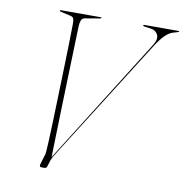

<svg xmlns="http://www.w3.org/2000/svg" viewBox="-79 -775 816 850"><g transform="rotate(10 329.0 -350.0)"><path d="M497.5 -697Q497.5 -700 501.5 -700H655.5Q658.5 -700 658.5 -698Q658.5 -696 652 -694L632 -688Q598.5 -678 560.5 -618L207 -59Q200 -47 196.5 -37L188 -10Q185 0 176.5 0H161.5Q151.5 0 156 -15L166 -48Q168.5 -55.5 169.8 -60.2Q171 -65 171.5 -73Q173 -88 174.5 -125.5Q176 -163 177.8 -214.8Q179.5 -266.5 181.2 -325.8Q183 -385 184.8 -444.5Q186.5 -504 187.8 -557Q189 -610 189.5 -648Q190 -664.5 187 -672.5Q184 -680.5 173 -683L129 -693Q122.5 -694.5 122.5 -697Q122.5 -700 126.5 -700H306.5Q309.5 -700 309.5 -698Q309.5 -695 303 -694L238 -683Q225 -681 221 -669.5Q217 -658 216.5 -645Q214 -563.5 210.8 -462.5Q207.5 -361.5 204.5 -255.5Q201.5 -149.5 199 -52.5L556 -620.5Q573.5 -648.5 564.5 -667.2Q555.5 -686 533 -689L504 -693Q497.5 -693.5 497.5 -697Z"/></g></svg>

Font: Fraunces 144pt S000 Thin
Style: Italic
Weight: 100
Italic angle: -16°
Version: Version 1.000; ttfautohint (v1.8.3)